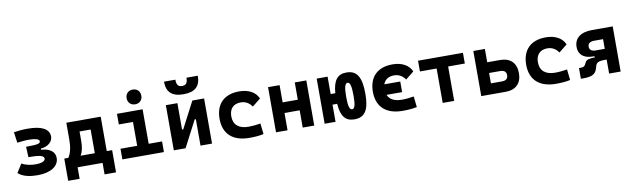

<svg xmlns="http://www.w3.org/2000/svg" viewBox="-49 -1410 7129 2168"><g transform="rotate(-10 3515.5 -325.5)"><path d="M271.5 9.8C419.4 9.8 514.2 -51.8 514.2 -145.5C514.2 -212.9 461.9 -260.3 356.4 -266.6V-280.3C446.8 -286.1 494.1 -342.3 494.1 -394C494.1 -486.3 398.9 -527.3 249 -527.3C177.2 -527.3 140.1 -521 89.4 -514.6L106 -391.6C163.6 -397.5 192.4 -402.3 238.3 -402.3C308.1 -402.3 358.9 -390.1 358.9 -364.7C358.9 -342.3 340.8 -329.6 223.1 -329.6H195.8L201.2 -208.5H221.7C337.9 -208.5 378.9 -192.9 378.9 -161.1C378.9 -133.3 336.4 -115.2 267.6 -115.2C220.7 -115.2 155.8 -125 109.9 -152.8L47.9 -53.7C105 -2.9 189 9.8 271.5 9.8Z M597.2 131.8H728.5V0H1014.6V131.8H1146V-123H1084.5V-517.6H690.4V-329.1C690.4 -239.3 676.8 -171.9 643.6 -123H597.2ZM947.3 -123H784.2C810.1 -165.5 820.3 -219.2 820.3 -287.6V-394.5H947.3Z M1241.7 0H1718.3V-122.1H1564.9V-517.6H1271V-395.5H1433.1V-122.1H1241.7ZM1493.2 -587.4C1543.5 -587.4 1577.6 -621.6 1577.6 -671.9C1577.6 -722.2 1543.5 -756.3 1493.2 -756.3C1442.9 -756.3 1408.7 -722.2 1408.7 -671.9C1408.7 -621.6 1442.9 -587.4 1493.2 -587.4Z M1831.5 0H1966.3L2124 -302.7H2137.7V0H2270V-517.6H2135.3L1977.5 -214.8H1963.9V-517.6H1831.5ZM2050.8 -604.5C2183.1 -604.5 2244.6 -662.1 2244.6 -782.7H2114.3C2114.3 -725.6 2097.7 -699.2 2050.8 -699.2C2004.9 -699.2 1987.3 -724.6 1987.3 -782.7H1856.9C1856.9 -663.1 1917.5 -604.5 2050.8 -604.5Z M2697.3 9.8C2750.5 9.8 2808.1 6.8 2860.8 -4.9L2847.2 -128.4C2802.7 -120.6 2755.9 -115.7 2709 -115.7C2599.1 -115.7 2537.1 -167.5 2537.1 -264.6C2537.1 -352.5 2585.9 -401.9 2668.9 -401.9C2721.7 -401.9 2767.1 -376.5 2795.9 -331.5L2891.6 -407.7C2859.4 -483.9 2779.8 -527.3 2672.9 -527.3C2499 -527.3 2401.9 -428.7 2401.9 -259.8C2401.9 -85.9 2508.8 9.8 2697.3 9.8Z M3309.6 0H3441.9V-517.6H3309.6V-319.8H3135.7V-517.6H3003.4V0H3135.7V-198.2H3309.6Z M3902.3 9.8C4022 9.8 4072.8 -68.8 4072.8 -253.9C4072.8 -445.8 4022 -527.3 3902.3 -527.3C3800.3 -527.3 3750 -464.4 3739.3 -318.4H3686V-517.6H3561V0H3686V-196.8H3739.3C3749 -52.7 3799.3 9.8 3902.3 9.8ZM3895.5 -106.9C3866.2 -106.9 3853 -150.4 3853 -253.9C3853 -364.3 3866.2 -410.6 3895.5 -410.6C3924.8 -410.6 3937.5 -364.3 3937.5 -253.9C3937.5 -150.4 3924.8 -106.9 3895.5 -106.9Z M4455.1 9.8C4508.3 9.8 4565.9 6.8 4618.7 -4.9L4605 -128.4C4560.5 -120.6 4513.7 -115.7 4466.8 -115.7C4384.3 -115.7 4328.6 -144.5 4305.7 -199.7H4484.4V-321.3H4302.2C4319.8 -373.5 4363.3 -401.9 4426.8 -401.9C4479.5 -401.9 4524.9 -376.5 4553.7 -331.5L4649.4 -407.7C4617.2 -483.9 4537.6 -527.3 4430.7 -527.3C4256.8 -527.3 4159.7 -428.7 4159.7 -259.8C4159.7 -85.9 4266.6 9.8 4455.1 9.8Z M4914.6 0H5046.4V-394.5H5237.8V-517.6H4723.1V-394.5H4914.6Z M5356.9 0H5636.7C5753.9 0 5820.8 -66.4 5820.8 -182.1C5820.8 -298.3 5753.9 -364.7 5636.7 -364.7H5489.3V-517.6H5356.9ZM5489.3 -123V-241.7H5615.7C5662.1 -241.7 5685.5 -221.7 5685.5 -182.1C5685.5 -143.1 5662.1 -123 5615.7 -123Z M6212.9 9.8C6266.1 9.8 6323.7 6.8 6376.5 -4.9L6362.8 -128.4C6318.4 -120.6 6271.5 -115.7 6224.6 -115.7C6114.7 -115.7 6052.7 -167.5 6052.7 -264.6C6052.7 -352.5 6101.6 -401.9 6184.6 -401.9C6237.3 -401.9 6282.7 -376.5 6311.5 -331.5L6407.2 -407.7C6375 -483.9 6295.4 -527.3 6188.5 -527.3C6014.6 -527.3 5917.5 -428.7 5917.5 -259.8C5917.5 -85.9 6024.4 9.8 6212.9 9.8Z M6678.2 -221.7H6694.3V-207.5C6640.6 -207.5 6597.7 -201.7 6584.5 -170.9L6576.2 -154.3C6564.9 -128.9 6549.3 -120.6 6522.9 -120.6H6498.5V2.4H6527.8C6619.6 2.4 6668 -15.6 6687 -84L6693.8 -106.9C6704.6 -147 6725.6 -160.6 6803.7 -160.6H6822.8V0H6955.1V-517.6H6717.3C6586.9 -517.6 6512.7 -459.5 6512.7 -357.9C6512.7 -271.5 6572.8 -221.7 6678.2 -221.7ZM6822.8 -283.7H6721.2C6672.9 -283.7 6647.9 -302.2 6647.9 -338.4C6647.9 -375.5 6672.9 -394.5 6721.2 -394.5H6822.8Z"/></g></svg>

Font: Cascadia Code
Style: Bold
Weight: 700
Monospace: yes
Designer: Aaron Bell
Foundry: Saja Typeworks
Version: Version 2404.023